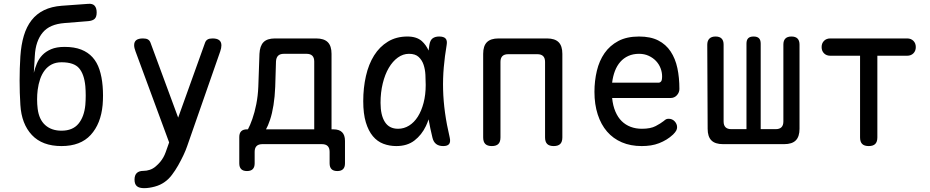

<svg xmlns="http://www.w3.org/2000/svg" viewBox="-20 -750 4840 999"><path d="M439 -640 315 -630Q277 -627 249 -615Q221 -603 202.5 -581Q184 -559 173.5 -528.5Q163 -498 161 -457L156 -371Q162 -396 172 -420Q182 -444 200 -463Q218 -482 246 -494Q274 -506 316 -506Q367 -506 402.5 -492Q438 -478 461.5 -452Q485 -426 497.5 -388Q510 -350 514 -302Q516 -278 516 -253Q516 -228 514 -204Q505 -106 452 -48Q399 10 300 10Q200 10 146 -47.5Q92 -105 86 -204Q82 -267 82 -330.5Q82 -394 86 -457Q90 -517 104 -564Q118 -611 144 -644.5Q170 -678 209 -697Q248 -716 301 -720L439 -730Q462 -732 472.5 -720Q483 -708 483 -685Q483 -662 472.5 -652Q462 -642 439 -640ZM300 -70Q358 -70 388 -106Q418 -142 424 -204Q426 -228 426 -253Q426 -278 424 -302Q418 -364 391.5 -395Q365 -426 300 -426Q271 -426 249.5 -415Q228 -404 213 -384.5Q198 -365 189 -339Q180 -313 176 -282Q173 -258 173 -233Q173 -208 176 -184Q183 -128 215.5 -99Q248 -70 300 -70Z M853 11 860 -9 685 -483Q682 -491 680 -499Q678 -507 678 -515Q678 -533 689.5 -541.5Q701 -550 724 -550Q741 -550 750 -544.5Q759 -539 763 -528L907 -138L1047 -528Q1051 -539 1060 -544.5Q1069 -550 1086 -550Q1109 -550 1120.5 -541Q1132 -532 1132 -514Q1132 -507 1130.5 -499.5Q1129 -492 1126 -483L954 10Q947 31 934.5 57.5Q922 84 907 110.5Q892 137 874.5 160Q857 183 838 196Q815 213 785 221Q755 229 730 229Q704 229 692 218.5Q680 208 680 185V184Q680 162 691.5 150.5Q703 139 727 139Q743 139 759.5 133.5Q776 128 790 116Q804 104 813.5 92.5Q823 81 830 68.5Q837 56 842 42Q847 28 853 11Z M1265 140Q1245 140 1235 130Q1225 120 1225 100V-37Q1225 -57 1235 -67Q1245 -77 1265 -77H1270Q1281 -97 1293 -131Q1305 -165 1313.5 -208Q1322 -251 1324 -298L1330 -470Q1332 -511 1351 -530.5Q1370 -550 1411 -550H1625Q1666 -550 1685.5 -530.5Q1705 -511 1705 -470V-77H1715Q1745 -77 1760 -62Q1775 -47 1775 -17V100Q1775 120 1765 130Q1755 140 1735 140Q1715 140 1705 130Q1695 120 1695 100V40Q1695 20 1685 10Q1675 0 1655 0H1345Q1325 0 1315 10Q1305 20 1305 40V100Q1305 120 1295 130Q1285 140 1265 140ZM1615 -430Q1615 -450 1605 -460Q1595 -470 1575 -470H1457Q1437 -470 1427 -460Q1417 -450 1416 -430L1412 -298Q1410 -247 1403 -203Q1396 -159 1385 -126.5Q1374 -94 1364 -77H1615Z M2042 10Q2006 10 1974.5 -2Q1943 -14 1920 -41.5Q1897 -69 1883.5 -113.5Q1870 -158 1870 -224Q1870 -293 1884 -354.5Q1898 -416 1926.5 -461.5Q1955 -507 1998.5 -533.5Q2042 -560 2100 -560Q2148 -560 2175 -536Q2197 -516 2210 -487Q2212 -502 2214 -516Q2218 -541 2231 -550.5Q2244 -560 2265 -560Q2289 -560 2298.5 -549.5Q2308 -539 2304 -516Q2294 -457 2289 -399.5Q2284 -342 2285.5 -283.5Q2287 -225 2295.5 -163.5Q2304 -102 2320 -34Q2325 -12 2317 -1Q2309 10 2286 10Q2263 10 2249 -1Q2235 -12 2230 -34Q2218 -83 2210 -129Q2204 -111 2196 -94Q2174 -48 2136.5 -19Q2099 10 2042 10ZM2051 -80Q2082 -80 2108.5 -96.5Q2135 -113 2154 -143Q2173 -173 2184 -215Q2195 -257 2195 -308Q2195 -332 2193.5 -360.5Q2192 -389 2184 -413Q2176 -437 2158.5 -453.5Q2141 -470 2108 -470Q2077 -470 2050 -450.5Q2023 -431 2003 -397Q1983 -363 1971.5 -316Q1960 -269 1960 -215Q1960 -151 1982.5 -115.5Q2005 -80 2051 -80Z M2539 10Q2516 10 2505 -1Q2494 -12 2494 -35V-470Q2494 -511 2513.5 -530.5Q2533 -550 2574 -550H2826Q2867 -550 2886.5 -530.5Q2906 -511 2906 -470V-35Q2906 -12 2895 -1Q2884 10 2861 10Q2838 10 2827 -1Q2816 -12 2816 -35V-428Q2816 -448 2806 -458Q2796 -468 2776 -468H2624Q2604 -468 2594 -458Q2584 -448 2584 -428V-35Q2584 -12 2573 -1Q2562 10 2539 10Z M3459 -132Q3478 -132 3490.5 -118.5Q3503 -105 3503 -88Q3503 -79 3498.5 -70.5Q3494 -62 3482 -50Q3466 -35 3448 -24Q3430 -13 3409.5 -5Q3389 3 3366.5 6.5Q3344 10 3319 10Q3261 10 3215.5 -9.5Q3170 -29 3138.5 -65.5Q3107 -102 3090 -154.5Q3073 -207 3073 -272Q3073 -329 3085.5 -381.5Q3098 -434 3125.5 -473.5Q3153 -513 3197 -536.5Q3241 -560 3305 -560Q3365 -560 3405 -539.5Q3445 -519 3469.5 -482Q3494 -445 3504.5 -395.5Q3515 -346 3515 -287Q3515 -269 3502 -254.5Q3489 -240 3468 -240H3165Q3169 -200 3182 -169.5Q3195 -139 3215 -119.5Q3235 -100 3261.5 -90Q3288 -80 3320 -80Q3365 -80 3391.5 -94Q3418 -108 3433 -120Q3441 -127 3446 -129.5Q3451 -132 3459 -132ZM3165 -320H3409Q3414 -320 3419.5 -326Q3425 -332 3425 -353Q3425 -374 3417 -395Q3409 -416 3393.5 -432.5Q3378 -449 3355.5 -459.5Q3333 -470 3305 -470Q3274 -470 3249.5 -459Q3225 -448 3207.5 -428Q3190 -408 3179.5 -380.5Q3169 -353 3165 -320Z M3742 0Q3701 0 3681.5 -19.5Q3662 -39 3662 -80L3660 -517Q3660 -538 3671 -549Q3682 -560 3703 -560Q3724 -560 3734.5 -549.5Q3745 -539 3745 -518V-118Q3745 -98 3755 -88Q3765 -78 3785 -78H3864V-523Q3864 -542 3873 -551Q3882 -560 3901 -560Q3920 -560 3929 -551Q3938 -542 3938 -523V-78H4016Q4036 -78 4046 -88Q4056 -98 4056 -118V-518Q4056 -539 4066.5 -549.5Q4077 -560 4098 -560Q4119 -560 4129.5 -549.5Q4140 -539 4140 -518V-80Q4140 -39 4120.5 -19.5Q4101 0 4060 0Z M4455 -460H4300Q4280 -460 4267.5 -472.5Q4255 -485 4255 -505Q4255 -525 4267.5 -537.5Q4280 -550 4300 -550H4700Q4720 -550 4732.5 -537.5Q4745 -525 4745 -505Q4745 -485 4732.5 -472.5Q4720 -460 4700 -460H4545V-35Q4545 -12 4534 -1Q4523 10 4500 10Q4477 10 4466 -1Q4455 -12 4455 -35Z"/></svg>

Font: Maple Mono NL
Style: Regular
Weight: 400
Monospace: yes
Designer: subframe7536
Version: Version 7.000